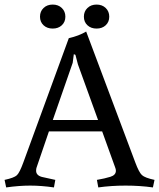

<svg xmlns="http://www.w3.org/2000/svg" viewBox="-24 -812 696 840"><path d="M134 -65Q134 -45 159 -38L218 -25L212 8Q157 0 108 0Q59 0 3 8L-4 -25Q38 -34 50 -45.5Q62 -57 78 -101L277 -645Q321 -655 353 -674L568 -101Q584 -58 597 -46Q610 -34 652 -25L645 8Q589 0 525.5 0Q462 0 406 8L400 -25Q435 -31 459 -38.5Q483 -46 483 -65Q483 -72 480 -79L423 -237H190L136 -79Q134 -74 134 -65ZM294 -537 207 -287H405L317 -530L306 -572L299 -575ZM166.5 -701.5Q151 -716 151 -739Q151 -762 166.5 -777Q182 -792 206.5 -792Q231 -792 246.5 -777Q262 -762 262 -739Q262 -716 246.5 -701.5Q231 -687 206.5 -687Q182 -687 166.5 -701.5ZM358.5 -701.5Q343 -716 343 -739Q343 -762 358.5 -777Q374 -792 398.5 -792Q423 -792 438.5 -777Q454 -762 454 -739Q454 -716 438.5 -701.5Q423 -687 398.5 -687Q374 -687 358.5 -701.5Z"/></svg>

Font: Buenard
Style: Regular
Weight: 400
Designer: Gustavo Ibarra
Foundry: FontFuror
Version: Version 1.001 2011